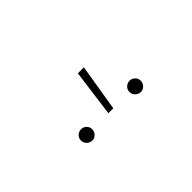

<svg xmlns="http://www.w3.org/2000/svg" viewBox="-9 -1013 552 552"><g transform="rotate(-45 267.5 -737.0)"><path d="M366.7 -654.3Q356.9 -654.3 350.1 -661.1Q343.3 -668 343.3 -677.7Q343.3 -687 350.1 -693.6Q356.9 -700.2 366.7 -700.2Q376 -700.2 382.6 -693.6Q389.2 -687 389.2 -677.7Q389.2 -668 382.6 -661.1Q376 -654.3 366.7 -654.3ZM169.4 -654.3Q159.7 -654.3 152.8 -661.1Q146 -668 146 -677.7Q146 -687 152.8 -693.6Q159.7 -700.2 169.4 -700.2Q178.7 -700.2 185.3 -693.6Q191.9 -687 191.9 -677.7Q191.9 -668 185.3 -661.1Q178.7 -654.3 169.4 -654.3ZM257.3 -677.2 276.4 -820.3H300.8L277.3 -677.2Z"/></g></svg>

Font: Inter 28pt Thin
Style: Regular
Weight: 250
Designer: Rasmus Andersson
Foundry: rsms
Version: Version 4.001;git-66647c0bb